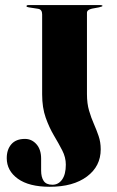

<svg xmlns="http://www.w3.org/2000/svg" viewBox="-20 -720 459 754"><path d="M375.5 -133.5Q375.5 -67 321.5 -26.8Q267.5 13.5 175.5 13.5Q94 13.5 50.2 -18Q6.5 -49.5 6.5 -99Q6.5 -133 24.8 -153.8Q43 -174.5 78 -174.5Q104.5 -174.5 123 -153.8Q141.5 -133 141.5 -97V-50Q141.5 -24.5 151.5 -9.5Q161.5 5.5 186 5.5Q209.5 5.5 224 -15Q238.5 -35.5 238.5 -73.5Q238.5 -102 224.5 -129.2Q210.5 -156.5 192 -187.5Q173.5 -218.5 159.5 -257.8Q145.5 -297 145.5 -349.5V-663.5Q145.5 -683 129.5 -685.5L93.5 -691Q84 -692.5 84 -695.5Q84 -700 91 -700H375Q382.5 -700 382.5 -696.5Q382.5 -694.5 368 -691L341 -686Q321.5 -681.5 321.5 -670V-350.5Q321.5 -313.5 329.8 -285.5Q338 -257.5 348.5 -233.8Q359 -210 367.2 -186Q375.5 -162 375.5 -133.5Z"/></svg>

Font: Fraunces 144pt S000
Style: Bold
Weight: 700
Version: Version 1.000; ttfautohint (v1.8.3)